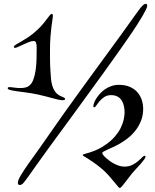

<svg xmlns="http://www.w3.org/2000/svg" viewBox="-20 -949 802 994"><path d="M733.9 -929.2Q742.2 -929.2 742.2 -918.9Q742.2 -912.6 735.1 -898.2Q728 -883.8 716.6 -864.3Q705.1 -844.7 690.7 -822.3Q676.3 -799.8 661.4 -777.8Q646.5 -755.9 632.6 -736.1Q618.7 -716.3 608.9 -702.1Q591.8 -677.7 567.4 -643.6Q543 -609.4 514.2 -569.3Q485.4 -529.3 453.6 -485.8Q421.9 -442.4 390.4 -398.9Q358.9 -355.5 328.9 -314.5Q298.8 -273.4 273.4 -239Q248 -204.6 229 -178.2Q210 -151.9 200.2 -138.2Q181.2 -110.8 162.8 -86.2Q144.5 -61.5 130.9 -41Q115.2 -18.6 104 -4.9Q92.8 8.8 83 8.8Q78.6 8.8 75.4 6.3Q72.3 3.9 72.3 -2.9Q72.3 -15.1 87.2 -40.5Q102.1 -65.9 127 -101.1Q154.8 -140.1 187.3 -185.3Q219.7 -230.5 254.9 -282.2Q282.2 -321.8 315.9 -368.9Q349.6 -416 386.2 -466.6Q422.9 -517.1 460.7 -569.1Q498.5 -621.1 534.7 -670.4Q570.8 -719.7 603.5 -764.6Q636.2 -809.6 662.1 -846.2Q675.3 -864.3 686 -879.6Q696.8 -895 705.6 -906Q714.4 -917 721.4 -923.1Q728.5 -929.2 733.9 -929.2ZM596.2 -509.8Q627.4 -509.8 651.1 -499.8Q674.8 -489.7 690.2 -472.7Q705.6 -455.6 713.4 -432.9Q721.2 -410.2 721.2 -384.8Q721.2 -353 710.7 -325.4Q700.2 -297.9 682.6 -274.9Q665 -252 642.3 -233.9Q619.6 -215.8 595.2 -202.6Q579.6 -193.8 564.2 -187Q548.8 -180.2 536.6 -174.6Q524.4 -168.9 516.8 -164.6Q509.3 -160.2 509.3 -156.7Q509.3 -153.3 514.2 -146.7Q519 -140.1 527.6 -132.3Q536.1 -124.5 547.4 -116.2Q558.6 -107.9 571.3 -101.3Q584 -94.7 597.4 -90.6Q610.8 -86.4 624 -86.4Q647.5 -86.4 664.8 -95.2Q682.1 -104 694.6 -114.5Q707 -125 715.3 -133.8Q723.6 -142.6 729 -142.6Q733.4 -142.6 733.4 -138.7Q733.4 -132.8 726.6 -123.3Q719.7 -113.8 709.5 -102.1Q699.2 -90.3 687 -77.4Q674.8 -64.5 664.1 -51.8Q656.7 -43 647 -30Q637.2 -17.1 627.9 -4.9Q618.7 7.3 611.1 15.9Q603.5 24.4 600.1 24.4Q597.2 24.4 589.4 15.1Q581.5 5.9 569.8 -8.5Q558.1 -22.9 543.2 -39.8Q528.3 -56.6 511.2 -71.8Q484.4 -94.2 465.1 -107.7Q445.8 -121.1 433.1 -128.9Q420.4 -136.7 414.3 -140.1Q408.2 -143.6 408.2 -146.5Q408.2 -149.4 418 -151.9Q427.7 -154.3 444.6 -159.7Q461.4 -165 484.1 -175Q506.8 -185.1 532.2 -203.6Q557.1 -221.7 575 -242.4Q592.8 -263.2 603.8 -284.7Q614.7 -306.2 619.9 -327.4Q625 -348.6 625 -367.7Q625 -384.8 621.3 -400.9Q617.7 -417 609.6 -429.4Q601.6 -441.9 588.1 -449.2Q574.7 -456.5 555.2 -456.5Q534.7 -456.5 520 -446.8Q505.4 -437 495.4 -425Q485.4 -413.1 479 -403.3Q472.7 -393.6 468.3 -393.6Q463.4 -393.6 463.4 -400.4Q463.4 -406.7 467.3 -417.2Q471.2 -427.7 479 -439.9Q486.8 -452.1 498 -464.6Q509.3 -477.1 523.9 -487.1Q538.6 -497.1 556.9 -503.4Q575.2 -509.8 596.2 -509.8ZM248 -877Q252 -877 252.9 -873.8Q253.9 -870.6 253.9 -866.2Q253.9 -861.3 251.5 -847.2Q249 -833 246.3 -810.5Q243.7 -788.1 241.2 -757.8Q238.8 -727.5 238.8 -689.9Q238.8 -664.1 239 -636.2Q239.3 -608.4 241.2 -581.1Q242.2 -559.6 244.1 -540.5Q246.1 -521.5 250.7 -505.4Q255.4 -489.3 263.9 -476.6Q272.5 -463.9 287.1 -455.1Q292 -452.1 297.4 -450Q302.7 -447.8 307.1 -445.8Q311.5 -443.8 314.2 -441.9Q316.9 -439.9 316.9 -437Q316.9 -433.1 313.7 -431.6Q310.5 -430.2 305.2 -430.2Q295.4 -430.2 282 -433.1Q268.6 -436 251.7 -440.7Q234.9 -445.3 215.3 -450.4Q195.8 -455.6 174.8 -460Q144.5 -466.3 116.7 -470Q88.9 -473.6 67.4 -476.6Q45.9 -479.5 33 -482.9Q20 -486.3 20 -492.2Q20 -498 28.8 -498Q37.1 -498 53 -495.6Q68.8 -493.2 86.9 -493.2Q97.7 -493.2 109.1 -495.4Q120.6 -497.6 127.9 -502.9Q143.6 -513.2 152.1 -535.6Q160.6 -558.1 164.6 -586.4Q168.5 -614.7 169.2 -645Q169.9 -675.3 169.9 -701.2Q169.9 -719.7 166.5 -728.3Q163.1 -736.8 153.8 -736.8Q144 -736.8 129.9 -731.2Q115.7 -725.6 101.3 -719Q86.9 -712.4 75 -706.8Q63 -701.2 58.1 -701.2Q55.7 -701.2 53.7 -702.1Q51.8 -703.1 51.8 -706.1Q51.8 -711.9 61.8 -717.8Q71.8 -723.6 88.4 -733.2Q105 -742.7 127 -757.1Q148.9 -771.5 172.9 -793.9Q191.9 -811.5 204.1 -826.7Q216.3 -841.8 224.6 -853Q232.9 -864.3 238.3 -870.6Q243.7 -877 248 -877Z"/></svg>

Font: Henny Penny
Style: Regular
Weight: 400
Version: Version 1.001